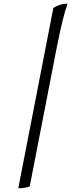

<svg xmlns="http://www.w3.org/2000/svg" viewBox="-20 -820 442 1040"><path d="M79 200 269 -777Q280 -785 301 -792.5Q322 -800 346 -800Q332 -762 318 -704Q304 -646 286 -556L141 190Q133 193 116.5 196.5Q100 200 79 200Z"/></svg>

Font: Texturina Medium 12pt Light
Style: Italic
Weight: 300
Italic angle: -11°
Version: Version 1.002